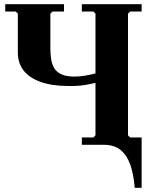

<svg xmlns="http://www.w3.org/2000/svg" viewBox="-20 -690 725 915"><path d="M475 -35H655V205H622Q617 140 600.5 94Q584 48 553.5 24Q523 0 475 0ZM370 0V-35H425L435 -45V-625L425 -635H370V-670H655V-635H600L590 -625V-45L600 -35H655V0ZM312 -280Q269 -280 231.5 -285.5Q194 -291 163.5 -303.5Q133 -316 111 -334.5Q89 -353 77 -379.5Q65 -406 65 -440V-625L55 -635H5V-670H285V-635H230L220 -625V-460Q220 -434 223.5 -409.5Q227 -385 238 -366Q249 -347 272.5 -336Q296 -325 335 -325Q355 -325 382 -329Q409 -333 435 -340V-295Q411 -290 393.5 -286.5Q376 -283 357.5 -281.5Q339 -280 312 -280Z"/></svg>

Font: Brygada 1918
Style: Bold
Weight: 700
Designer: Mateusz Machalski | Borys Kosmynka | Przemek Hoffer
Foundry: NIEPODLEGLA 2018
Version: Version 3.006